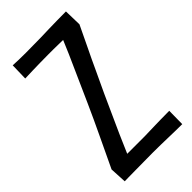

<svg xmlns="http://www.w3.org/2000/svg" viewBox="-217 -759 824 824"><g transform="rotate(-45 195.0 -347.5)"><path d="M35 -693Q51 -692 71 -691.5Q91 -691 113.5 -691Q136 -691 159.5 -691.5Q183 -692 204 -692Q232 -693 256 -693.5Q280 -694 305.5 -694.5Q331 -695 360 -695L362 -615Q340 -568 317 -521Q294 -474 272 -426Q250 -378 227 -330Q208 -287 188.5 -245Q169 -203 150.5 -161Q132 -119 114 -77Q132 -77 150.5 -77Q169 -77 187.5 -77Q206 -77 221 -77Q252 -78 275 -78.5Q298 -79 320.5 -79.5Q343 -80 372 -80L371 0Q349 0 328 -0.5Q307 -1 286 -1.5Q265 -2 243 -2.5Q221 -3 195 -3Q170 -3 140.5 -2.5Q111 -2 85.5 -2Q60 -2 43 -1.5Q26 -1 23 -1L19 -77Q52 -147 84.5 -215Q117 -283 147 -350Q179 -423 210 -491Q241 -559 265 -617Q252 -617 236.5 -617.5Q221 -618 205.5 -618Q190 -618 176 -618Q149 -618 125 -617.5Q101 -617 81 -616.5Q61 -616 49 -615.5Q37 -615 33 -615Z"/></g></svg>

Font: Truculenta Medium
Style: Regular
Weight: 500
Version: Version 1.002